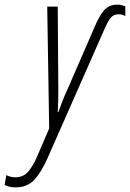

<svg xmlns="http://www.w3.org/2000/svg" viewBox="-127 -558 556 820"><path d="M-61 242.2Q-76.7 242.2 -88.4 239Q-100.1 235.8 -107.4 231.9L-99.6 189.9Q-83 199.2 -60.5 199.2Q-29.8 199.2 -9 177.7Q11.7 156.2 33.2 106.4L83 -9.3L74.7 -529.8H119.6L122.1 -177.7Q122.1 -156.2 121.6 -130.1Q121.1 -104 119.6 -79.1H122.1Q131.3 -105 141.6 -130.9Q151.9 -156.7 160.6 -174.8L274.9 -438Q296.4 -489.7 317.4 -513.9Q338.4 -538.1 374.5 -538.1Q386.2 -538.1 394 -535.6Q401.9 -533.2 408.2 -530.8V-489.3Q396 -497.1 380.4 -497.1Q357.9 -497.1 345.5 -481.9Q333 -466.8 313.5 -420.9L76.2 117.2Q48.3 180.2 18.3 211.2Q-11.7 242.2 -61 242.2Z"/></svg>

Font: Open Sans Condensed Light
Style: Italic
Weight: 300
Width: 3
Italic angle: -12°
Designer: Monotype Design Team
Foundry: Monotype Imaging Inc.
Version: Version 3.000; ttfautohint (v1.8.4)